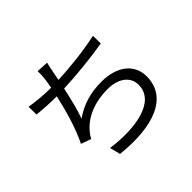

<svg xmlns="http://www.w3.org/2000/svg" viewBox="-174 -1049 1348 1348"><g transform="rotate(-45 500.0 -374.5)"><path d="M112 -656 113 -578C171 -572 235 -568 303 -568H304C279 -455 239 -312 188 -212L263 -185C272 -203 281 -216 294 -231C360 -311 470 -352 589 -352C706 -352 768 -294 768 -219C768 -55 543 -15 312 -47L332 32C636 65 850 -13 850 -221C850 -338 757 -419 598 -419C493 -419 403 -395 316 -334C338 -391 361 -486 379 -570C509 -575 668 -592 785 -612L784 -689C661 -662 514 -646 394 -641L405 -699C410 -725 416 -756 423 -783L334 -788C335 -760 334 -737 330 -705L319 -639H302C242 -639 165 -647 112 -656Z"/></g></svg>

Font: Noto Sans CJK JP
Style: Regular
Weight: 400
Designer: Ryoko NISHIZUKA 西塚涼子 (kana, bopomofo & ideographs); Paul D. Hunt (Latin, Greek & Cyrillic); Sandoll Communications 산돌커뮤니
Foundry: Adobe
Version: Version 2.004;hotconv 1.0.118;makeotfexe 2.5.65603